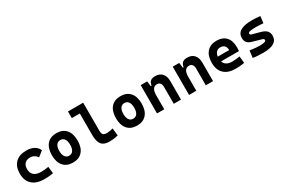

<svg xmlns="http://www.w3.org/2000/svg" viewBox="101 -1882 4486 3041"><g transform="rotate(-30 2344.0 -361.0)"><path d="M353.5 9.8Q212.4 9.8 135.3 -59.8Q58.1 -129.4 58.1 -259.8Q58.1 -386.7 128.4 -457Q198.6 -527.3 329.1 -527.3Q409.4 -527.3 466.7 -496.1Q523.9 -464.8 547.9 -407.7L452.1 -331.5Q430.8 -365.1 397.7 -383.5Q364.5 -401.9 325.2 -401.9Q263.2 -401.9 228.3 -366.2Q193.4 -330.5 193.4 -264.6Q193.4 -191.9 237.9 -153.8Q282.5 -115.7 365.2 -115.7Q400.3 -115.7 435.3 -119.1Q470.3 -122.6 503.4 -128.4L517.1 -4.9Q477.6 3.9 435.5 6.8Q393.4 9.8 353.5 9.8Z M878.9 9.8Q767.1 9.8 705.6 -60.5Q644 -130.9 644 -258.8Q644 -387.2 705.6 -457.3Q767.1 -527.3 878.9 -527.3Q990.8 -527.3 1052.3 -457.3Q1113.8 -387.2 1113.8 -258.8Q1113.8 -130.9 1052.3 -60.5Q990.8 9.8 878.9 9.8ZM879.2 -115.7Q926.8 -115.7 952.6 -153.1Q978.5 -190.5 978.5 -258.9Q978.5 -327.6 952.6 -364.7Q926.7 -401.9 878.9 -401.9Q831.5 -401.9 805.4 -364.7Q779.3 -327.5 779.3 -258.8Q779.3 -190.4 805.4 -153.1Q831.5 -115.7 879.2 -115.7Z M1542 9.8Q1444.3 9.8 1401.1 -43.9Q1357.9 -97.7 1357.9 -215.8V-732.4H1489.7V-220.7Q1489.7 -188.5 1496.6 -168Q1503.4 -147.5 1522.9 -137.7Q1542.5 -127.9 1581.1 -127.9Q1624 -127.9 1689.5 -146.5L1704.6 -10.7Q1663.1 0 1624.5 4.9Q1585.9 9.8 1542 9.8ZM1211.4 -610.8V-732.4H1366.7V-610.8Z M2050.8 9.8Q1939 9.8 1877.4 -60.5Q1815.9 -130.9 1815.9 -258.8Q1815.9 -387.2 1877.4 -457.3Q1939 -527.3 2050.8 -527.3Q2162.6 -527.3 2224.1 -457.3Q2285.6 -387.2 2285.6 -258.8Q2285.6 -130.9 2224.1 -60.5Q2162.6 9.8 2050.8 9.8ZM2051 -115.7Q2098.6 -115.7 2124.5 -153.1Q2150.4 -190.5 2150.4 -258.9Q2150.4 -327.6 2124.5 -364.7Q2098.5 -401.9 2050.8 -401.9Q2003.4 -401.9 1977.3 -364.7Q1951.2 -327.5 1951.2 -258.8Q1951.2 -190.4 1977.3 -153.1Q2003.4 -115.7 2051 -115.7Z M2723.6 0V-304.2Q2723.6 -351.1 2704.3 -376.5Q2685.1 -401.9 2649.3 -401.9Q2549.8 -401.9 2549.8 -258.3L2519.5 -423.8H2562.5Q2569.8 -476.1 2598.1 -501.7Q2626.5 -527.3 2684.1 -527.3Q2766.1 -527.3 2811 -477.5Q2856 -427.7 2856 -336.9V0ZM2417.5 0V-517.6H2535.6L2549.8 -408.2V0Z M3309.6 0V-304.2Q3309.6 -351.1 3290.3 -376.5Q3271 -401.9 3235.2 -401.9Q3135.7 -401.9 3135.7 -258.3L3105.5 -423.8H3148.4Q3155.8 -476.1 3184.1 -501.7Q3212.4 -527.3 3270 -527.3Q3352.1 -527.3 3397 -477.5Q3441.9 -427.7 3441.9 -336.9V0ZM3003.4 0V-517.6H3121.6L3135.7 -408.2V0Z M3849.6 9.8Q3715.2 9.8 3642 -59.8Q3568.8 -129.4 3568.8 -259.8Q3568.8 -386.7 3631 -457Q3693.2 -527.3 3806.6 -527.3Q3917.5 -527.3 3978 -462.4Q4038.6 -397.4 4038.6 -273.4Q4038.6 -238.3 4035.5 -206.5H3655.8V-298.3H3908.7Q3908.7 -350.5 3882.1 -378.4Q3855.5 -406.2 3807.6 -406.2Q3755.9 -406.2 3727.3 -369.4Q3698.7 -332.5 3698.7 -264.6Q3698.7 -191.5 3741 -153.4Q3783.3 -115.2 3861.3 -115.2Q3896.5 -115.2 3930.7 -118.9Q3964.8 -122.6 4000.5 -128.9L4013.2 -3.9Q3963.6 4.9 3922.4 7.3Q3881.3 9.8 3849.6 9.8Z M4354.5 9.8Q4295.4 9.8 4249.8 6.1Q4204.1 2.4 4169.4 -4.9L4185.1 -131.3Q4246.6 -123.5 4288.6 -119.6Q4330.6 -115.7 4354.5 -115.7Q4420.9 -115.7 4450.7 -124.8Q4480.5 -133.8 4480.5 -153.8Q4480.5 -165.5 4473.1 -172.4Q4465.8 -179.2 4449.7 -184.1L4281.2 -232.9Q4229.5 -248 4203.4 -279.1Q4177.2 -310.1 4177.2 -362.3Q4177.2 -445.8 4247.6 -486.6Q4317.9 -527.3 4460.9 -527.3Q4494.1 -527.3 4530 -524.9Q4565.9 -522.5 4606 -517.6L4591.8 -395Q4547.4 -398.9 4514.2 -400.4Q4481 -401.9 4458 -401.9Q4381.3 -401.9 4346.9 -393.3Q4312.5 -384.8 4312.5 -365.2Q4312.5 -353 4319.6 -346.4Q4326.7 -339.8 4341.8 -335.4L4486.8 -295.4Q4553.7 -277.3 4586.7 -242.9Q4619.6 -208.5 4619.6 -153.3Q4619.6 -70.8 4554.2 -30.5Q4488.8 9.8 4354.5 9.8Z"/></g></svg>

Font: Cascadia Mono
Style: Regular
Weight: 400
Monospace: yes
Designer: Aaron Bell
Foundry: Saja Typeworks
Version: Version 2404.023